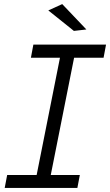

<svg xmlns="http://www.w3.org/2000/svg" viewBox="-20 -918 538 938"><path d="M284 -898 402 -774 341 -767 216 -867ZM486 -636H342L228 -63H370L358 0H3L15 -63H159L273 -636H131L143 -700H498Z"/></svg>

Font: TypoPRO Montserrat Alternates
Style: Italic
Weight: 300
Italic angle: -11.3°
Designer: Julieta Ulanovsky
Foundry: Julieta Ulanovsky
Version: Version 6.001